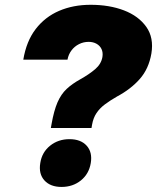

<svg xmlns="http://www.w3.org/2000/svg" viewBox="-20 -757 645 789"><path d="M189 -231 191.9 -247.6Q201.7 -302.7 216.3 -336.4Q231 -370.1 253.7 -391.4Q276.4 -412.6 309.1 -430.7Q346.7 -451.7 371.3 -472.9Q396 -494.1 400.9 -522.9Q403.8 -541.5 397.2 -555.4Q390.6 -569.3 376.7 -577.1Q362.8 -585 344.2 -585Q323.2 -585 304.7 -575.7Q286.1 -566.4 273.7 -549.8Q261.2 -533.2 257.3 -511.7H75.7Q88.4 -587.9 126.7 -637.7Q165 -687.5 222.9 -712.4Q280.8 -737.3 352.5 -737.3Q429.2 -737.3 489.3 -714.4Q549.3 -691.4 581.1 -646.7Q612.8 -602.1 602.1 -537.1Q591.3 -474.1 554.4 -432.4Q517.6 -390.6 460.9 -360.4Q432.6 -344.2 411.1 -328.1Q389.6 -312 376.5 -292.2Q363.3 -272.5 358.4 -245.1L356 -231ZM232.9 11.2Q187 11.2 162.6 -15.6Q138.2 -42.5 145.5 -86.9Q152.3 -131.3 185.8 -158.2Q219.2 -185.1 265.6 -185.1Q312 -185.1 336.2 -158.2Q360.4 -131.3 353 -86.9Q345.7 -42.5 312.5 -15.6Q279.3 11.2 232.9 11.2Z"/></svg>

Font: Inter 18pt Black
Style: Italic
Weight: 900
Italic angle: -9.3988°
Designer: Rasmus Andersson
Foundry: rsms
Version: Version 4.001;git-66647c0bb